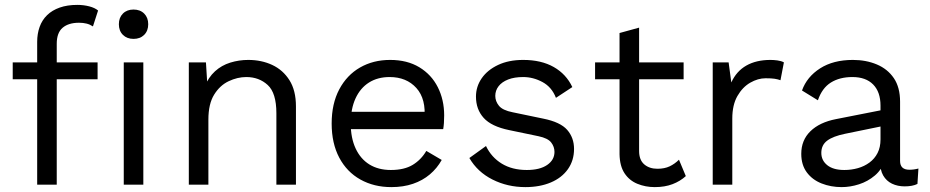

<svg xmlns="http://www.w3.org/2000/svg" viewBox="-20 -755 3801 785"><path d="M296 -735Q322 -735 345 -729Q368 -723 381 -712L360 -647Q348 -655 334 -658.5Q320 -662 303 -662Q260 -662 236 -641.5Q212 -621 212 -576V-500V-474V0H132V-584Q132 -617 142 -645Q152 -673 172.5 -693Q193 -713 224 -724Q255 -735 296 -735ZM379 -500V-431H32V-500ZM566 -500V0H486V-500ZM526 -596Q499 -596 482.5 -612.5Q466 -629 466 -656Q466 -683 482.5 -699.5Q499 -716 526 -716Q553 -716 569.5 -699.5Q586 -683 586 -656Q586 -629 569.5 -612.5Q553 -596 526 -596Z M752 0V-500H822L829 -388L816 -399Q832 -439 859 -463.5Q886 -488 921.5 -499Q957 -510 995 -510Q1049 -510 1093 -489.5Q1137 -469 1163.5 -427Q1190 -385 1190 -320V0H1110V-292Q1110 -375 1074.5 -407.5Q1039 -440 987 -440Q951 -440 915 -423Q879 -406 855.5 -368Q832 -330 832 -266V0Z M1580 10Q1509 10 1453.5 -21Q1398 -52 1367 -110.5Q1336 -169 1336 -250Q1336 -331 1367 -389.5Q1398 -448 1452 -479Q1506 -510 1575 -510Q1645 -510 1694.5 -480Q1744 -450 1770 -398.5Q1796 -347 1796 -283Q1796 -266 1795 -252Q1794 -238 1792 -227H1388V-298H1757L1715 -267Q1723 -350 1682.5 -395Q1642 -440 1573 -440Q1524 -440 1488.5 -417.5Q1453 -395 1433.5 -352.5Q1414 -310 1414 -250Q1414 -191 1434 -148Q1454 -105 1490.5 -82.5Q1527 -60 1578 -60Q1633 -60 1667.5 -81Q1702 -102 1723 -138L1786 -101Q1767 -67 1737.5 -42Q1708 -17 1668.5 -3.5Q1629 10 1580 10Z M2128 10Q2055 10 1993.5 -21Q1932 -52 1899 -109L1967 -158Q1989 -112 2031.5 -86Q2074 -60 2134 -60Q2187 -60 2217 -80.5Q2247 -101 2247 -134Q2247 -155 2233.5 -172.5Q2220 -190 2182 -198L2062 -223Q1989 -238 1957.5 -273Q1926 -308 1926 -360Q1926 -401 1949.5 -435Q1973 -469 2016.5 -489.5Q2060 -510 2119 -510Q2193 -510 2244 -481Q2295 -452 2320 -399L2253 -355Q2236 -399 2198 -419.5Q2160 -440 2119 -440Q2083 -440 2057.5 -430Q2032 -420 2018.5 -402.5Q2005 -385 2005 -363Q2005 -341 2020 -322.5Q2035 -304 2076 -296L2201 -270Q2271 -256 2299 -224Q2327 -192 2327 -146Q2327 -99 2302 -63.5Q2277 -28 2232 -9Q2187 10 2128 10Z M2593 -642V-138Q2593 -101 2614 -83Q2635 -65 2668 -65Q2697 -65 2718 -75Q2739 -85 2756 -102L2784 -35Q2761 -14 2729.5 -2Q2698 10 2657 10Q2619 10 2586 -3.5Q2553 -17 2533.5 -46.5Q2514 -76 2513 -124V-620ZM2775 -500V-431H2413V-500Z M2894 0V-500H2959L2970 -418Q2991 -464 3031.5 -487Q3072 -510 3130 -510Q3143 -510 3158.5 -508Q3174 -506 3185 -500L3171 -427Q3160 -431 3147 -433Q3134 -435 3110 -435Q3079 -435 3047.5 -417Q3016 -399 2995 -362.5Q2974 -326 2974 -270V0Z M3580 -323Q3580 -379 3550 -409.5Q3520 -440 3465 -440Q3413 -440 3377 -417.5Q3341 -395 3324 -345L3259 -385Q3279 -441 3333 -475.5Q3387 -510 3467 -510Q3521 -510 3565 -491.5Q3609 -473 3634.5 -435.5Q3660 -398 3660 -339V-97Q3660 -61 3698 -61Q3717 -61 3735 -66L3731 -3Q3711 7 3679 7Q3650 7 3627 -4Q3604 -15 3591 -37.5Q3578 -60 3579 -94L3598 -101Q3586 -62 3557 -37.5Q3528 -13 3492 -1.5Q3456 10 3421 10Q3377 10 3339 -5Q3301 -20 3278.5 -50.5Q3256 -81 3256 -126Q3256 -182 3293.5 -218.5Q3331 -255 3398 -268L3596 -307V-241L3435 -208Q3386 -198 3362 -180Q3338 -162 3338 -130Q3338 -99 3362.5 -79.5Q3387 -60 3432 -60Q3461 -60 3487.5 -67.5Q3514 -75 3535 -90.5Q3556 -106 3568 -129.5Q3580 -153 3580 -185Z"/></svg>

Font: Work Sans
Style: Regular
Weight: 400
Designer: Wei Huang
Foundry: Wei Huang
Version: Version 2.006; ttfautohint (v1.8.1.43-b0c9)